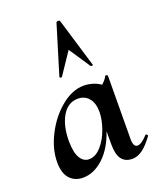

<svg xmlns="http://www.w3.org/2000/svg" viewBox="-138 -817 761 916"><g transform="rotate(-20 242.0 -359.0)"><path d="M476 -78Q479 -78 482 -74.5Q485 -71 484 -69Q456 -30 430 -10.5Q404 9 377 9Q341 9 323 -15Q305 -39 305 -89V-157Q278 -77 229 -32Q180 13 125 13Q84 13 58.5 -14.5Q33 -42 33 -99Q33 -165 69 -235.5Q105 -306 161.5 -352.5Q218 -399 277 -399Q298 -399 320.5 -392.5Q343 -386 361 -373Q380 -388 389 -407Q391 -409 393 -409Q396 -409 399.5 -407Q403 -405 402 -404L400 -89Q399 -66 404.5 -54Q410 -42 421 -42Q431 -42 445 -51.5Q459 -61 473 -77Q474 -78 476 -78ZM305 -256Q305 -300 284.5 -325Q264 -350 229 -350Q178 -350 149 -300.5Q120 -251 120 -172Q121 -113 138 -86.5Q155 -60 182 -60Q215 -60 243.5 -92Q272 -124 288.5 -170.5Q305 -217 305 -256ZM352 -477Q353 -475 347 -474.5Q341 -474 340 -476L268 -584L194 -474Q192 -472 190 -472Q187 -472 184.5 -473.5Q182 -475 182 -477L258 -726Q259 -731 268 -731Q276 -731 277 -726Z"/></g></svg>

Font: Cormorant Upright
Style: Bold
Weight: 700
Designer: Christian Thalmann (Catharsis Fonts)
Foundry: Catharsis Fonts
Version: Version 3.302